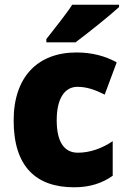

<svg xmlns="http://www.w3.org/2000/svg" viewBox="-20 -786 540 816"><path d="M486 -756V-766H287C258 -721 210 -663 177 -620V-606H301C353 -645 446 -719 486 -756ZM295 10C363 10 415 -8 459 -39V-186C413 -155 362 -137 311 -137C256 -137 221 -178 221 -275C221 -369 256 -417 309 -417C348 -417 383 -405 425 -384L476 -521C427 -548 371 -563 305 -563C141 -563 38 -460 38 -274C38 -77 134 10 295 10Z"/></svg>

Font: Noto Sans Telugu SemiCondensed Black
Style: Regular
Weight: 900
Width: 4
Designer: Jelle Bosma - Monotype Design Team
Foundry: Monotype Imaging Inc.
Version: Version 2.005